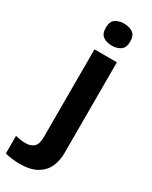

<svg xmlns="http://www.w3.org/2000/svg" viewBox="-317 -813 874 1105"><g transform="rotate(30 120.5 -260.0)"><path d="M72 -687Q72 -729 95.5 -744.5Q119 -760 153 -760Q186 -760 210 -744.5Q234 -729 234 -687Q234 -646 210 -630Q186 -614 153 -614Q119 -614 95.5 -630Q72 -646 72 -687ZM34 240Q9 240 -18.5 236.5Q-46 233 -64 228V111Q-46 115 -30 117.5Q-14 120 6 120Q36 120 57 103Q78 86 78 37V-546H227V59Q227 109 208 150Q189 191 146.5 215.5Q104 240 34 240Z"/></g></svg>

Font: Noto Sans IKEA
Style: Bold
Weight: 600
Designer: Monotype Design Team
Foundry: Monotype Imaging Inc.
Version: Version 2.001